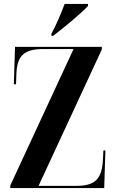

<svg xmlns="http://www.w3.org/2000/svg" viewBox="-20 -951 589 971"><path d="M240 -780V-770H249C302 -810 394 -886 425 -921V-931H307C290 -886 265 -826 240 -780ZM32 0H507L513 -190H503L500 -134C493 -44 459 -11 365 -11H175L495 -701V-714H56L50 -525H61L63 -580C67 -670 103 -703 199 -703H352L32 -13Z"/></svg>

Font: Noto Serif Display ExtraCondensed
Style: Bold
Weight: 700
Width: 2
Designer: Monotype Design Team
Foundry: Monotype Imaging Inc.
Version: Version 2.009